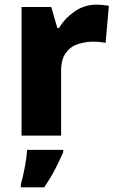

<svg xmlns="http://www.w3.org/2000/svg" viewBox="-20 -672 501 820"><path d="M391 -652Q404 -652 420 -650.5Q436 -649 445 -647L431 -489Q422 -491 408 -492.5Q394 -494 377 -494Q345 -494 313.5 -484Q282 -474 261.5 -446.5Q241 -419 241 -368V-93H72V-642H199L225 -552H232Q256 -593 298 -622.5Q340 -652 391 -652ZM250 -22Q234 15 215 51.5Q196 88 169 128H69V115Q78 84 86 41.5Q94 -1 96 -32H250Z"/></svg>

Font: Noto Sans Kannada UI ExtraBold
Style: Regular
Weight: 800
Designer: Jelle Bosma - Monotype Design Team
Foundry: Monotype Imaging Inc.
Version: Version 2.005; ttfautohint (v1.8.4.7-5d5b)